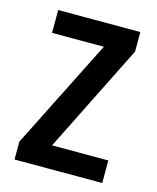

<svg xmlns="http://www.w3.org/2000/svg" viewBox="-88 -603 543 666"><g transform="rotate(15 183.5 -270.0)"><path d="M342 0H27V-64L225 -458H39V-540H334V-470L140 -81H342Z"/></g></svg>

Font: Noto Sans Khmer Condensed Medium
Style: Regular
Weight: 500
Width: 3
Designer: Danh Hong and the Monotype Design Team
Foundry: Monotype Imaging Inc.
Version: Version 2.004; ttfautohint (v1.8.4.7-5d5b)